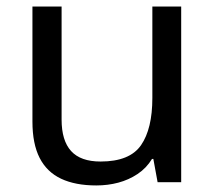

<svg xmlns="http://www.w3.org/2000/svg" viewBox="-20 -556 658 586"><path d="M533 -536V0H461L448 -71H444Q427 -43 400 -25Q373 -7 341 1.5Q309 10 274 10Q210 10 166.5 -10.5Q123 -31 101 -74Q79 -117 79 -185V-536H168V-191Q168 -127 197 -95Q226 -63 287 -63Q376 -63 410.5 -113Q445 -163 445 -257V-536Z"/></svg>

Font: kannada15
Style: Book
Weight: 400
Designer: Jelle Bosma - Monotype Design Team
Foundry: Monotype Imaging Inc.
Version: Version 2.003